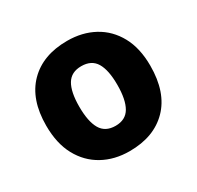

<svg xmlns="http://www.w3.org/2000/svg" viewBox="-128 -798 882 861"><g transform="rotate(-30 313.5 -367.5)"><path d="M583 -369Q583 -231 510.5 -157Q438 -83 312 -83Q234 -83 173.5 -116.5Q113 -150 78.5 -213.5Q44 -277 44 -369Q44 -505 116.5 -578.5Q189 -652 315 -652Q393 -652 453.5 -619Q514 -586 548.5 -523Q583 -460 583 -369ZM215 -369Q215 -292 238 -252.5Q261 -213 314 -213Q366 -213 389 -252.5Q412 -292 412 -369Q412 -445 389 -483.5Q366 -522 313 -522Q261 -522 238 -483.5Q215 -445 215 -369Z"/></g></svg>

Font: Noto Sans Telugu UI ExtraBold
Style: Regular
Weight: 800
Designer: Jelle Bosma - Monotype Design Team
Foundry: Monotype Imaging Inc.
Version: Version 2.005; ttfautohint (v1.8.4.7-5d5b)